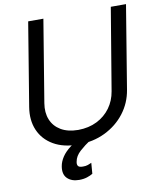

<svg xmlns="http://www.w3.org/2000/svg" viewBox="-99 -805 904 1093"><g transform="rotate(-10 352.5 -258.5)"><path d="M617.2 -727.5H705.1L626 -246.1Q613.8 -171.4 568.8 -113Q523.9 -54.7 454.6 -21Q385.3 12.7 299.8 12.7Q214.4 12.7 156.5 -21Q98.6 -54.7 73.5 -113Q48.3 -171.4 60.5 -246.1L139.6 -727.5H227.5L149.4 -252.9Q140.6 -199.7 157.2 -158.4Q173.8 -117.2 213.4 -93.5Q252.9 -69.8 313.5 -69.3Q374.5 -69.8 421.9 -93.5Q469.2 -117.2 499.3 -158.4Q529.3 -199.7 538.1 -252.9ZM269.5 211.9Q226.1 211.9 201.4 188Q176.8 164.1 184.6 118.2Q189 91.8 206.1 65.7Q223.1 39.6 255.9 14.9Q288.6 -9.8 338.9 -31.2L372.1 -1Q336.4 22.5 307.1 48.8Q277.8 75.2 272.5 107.4Q269 123 275.6 132.1Q282.2 141.1 303.7 140.6Q319.3 141.1 332 136.7Q344.7 132.3 353.5 127.9L348.6 190.4Q336.4 198.2 315.9 205.1Q295.4 211.9 269.5 211.9Z"/></g></svg>

Font: Inter Tight
Style: Italic
Weight: 400
Italic angle: -9.39999°
Designer: Rasmus Andersson
Foundry: rsms
Version: Version 3.002